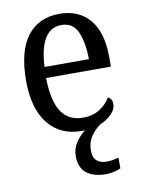

<svg xmlns="http://www.w3.org/2000/svg" viewBox="-87 -606 670 895"><g transform="rotate(-10 248.5 -159.0)"><path d="M342 228Q284 228 250.5 202Q217 176 217 120Q217 86 236.5 56.5Q256 27 282 9Q279 10 275 10Q271 10 266 10Q164 10 107 -62Q50 -134 50 -264Q50 -405 104 -475.5Q158 -546 257 -546Q348 -546 399.5 -485Q451 -424 451 -306V-262H144Q146 -152 180.5 -101Q215 -50 282 -50Q330 -50 363 -72Q396 -94 412 -123Q420 -120 426 -111.5Q432 -103 432 -90Q432 -63 408.5 -40Q385 -17 358 -7Q330 12 310.5 40.5Q291 69 291 108Q291 141 308.5 156Q326 171 354 171Q380 171 412 162V213Q398 220 377.5 224Q357 228 342 228ZM356 -314Q355 -395 333 -444Q311 -493 257 -493Q205 -493 177.5 -447Q150 -401 146 -314Z"/></g></svg>

Font: Noto Serif Myanmar SemCond
Style: Regular
Weight: 400
Width: 4
Designer: Ben Mitchell and the Monotype Design Team
Foundry: Monotype Imaging Inc.
Version: Version 2.106; ttfautohint (v1.8.4.7-5d5b)